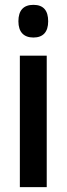

<svg xmlns="http://www.w3.org/2000/svg" viewBox="-20 -839 275 793"><path d="M118 -819C77 -819 56 -796 56 -751C56 -707 78 -684 118 -684C158 -684 179 -707 179 -751C179 -795 160 -819 118 -819ZM173 -609H62V-66H173Z"/></svg>

Font: Noto Sans Malayalam UI ExtraCondensed SemiBold
Style: Regular
Weight: 600
Width: 2
Designer: Jelle Bosma - Monotype Design Team
Foundry: Monotype Imaging Inc.
Version: Version 2.104